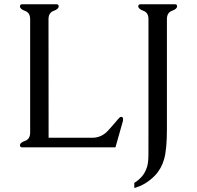

<svg xmlns="http://www.w3.org/2000/svg" viewBox="-20 -706 943 920"><path d="M779.8 -87.9Q779.8 8.3 766.8 55.2Q753.9 102.1 722.2 135.3Q678.2 180.2 623.5 194.8V170.4Q642.6 158.7 659.2 140.4Q675.8 122.1 685.1 92.3Q690.9 72.3 691.2 36.1Q691.4 0 691.4 -85V-614.3Q691.4 -645.5 667 -654.3Q642.6 -663.1 642.6 -675.8Q642.6 -685.5 652.8 -685.5H818.4Q828.6 -685.5 828.6 -675.8Q828.6 -663.1 804.2 -654.3Q779.8 -645.5 779.8 -614.3ZM212.9 -45.9H421.4Q466.8 -45.9 498.3 -80.8Q529.8 -115.7 545.9 -135.3Q554.7 -146 559.6 -146Q569.8 -146 569.8 -135.7Q569.8 -129.4 568.8 -125.5L533.2 0H85.9Q75.7 0 75.7 -10.3Q75.7 -22.5 100.1 -31Q124.5 -39.6 124.5 -71.3V-613.8Q124.5 -645 100.1 -653.8Q75.7 -662.6 75.7 -675.3Q75.7 -685.5 85.9 -685.5H251.5Q261.2 -685.5 261.2 -675.3Q261.2 -662.6 236.8 -653.8Q212.4 -645 212.4 -613.8Z"/></svg>

Font: Caudex
Style: Regular
Weight: 400
Version: Version 1.04